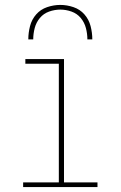

<svg xmlns="http://www.w3.org/2000/svg" viewBox="-20 -760 490 780"><path d="M74 0V-19H219V-501H83V-520H240V-19H376V0ZM95 -600Q95 -627 102 -654Q109 -681 127 -701.5Q145 -722 171.5 -731Q198 -740 225 -740Q252 -740 278.5 -731Q305 -722 323 -701.5Q341 -681 348 -654Q355 -627 355 -600H335Q335 -623 329 -646Q323 -669 308 -687Q293 -705 270.5 -713Q248 -721 225 -721Q202 -721 179.5 -713Q157 -705 142 -687Q127 -669 121 -646Q115 -623 115 -600Z"/></svg>

Font: Zed Sans Thin Extended
Style: Regular
Weight: 100
Width: 7
Designer: Belleve Invis
Foundry: Belleve Invis
Version: Version 1.0.0; ttfautohint (v1.8.4)